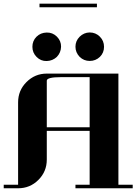

<svg xmlns="http://www.w3.org/2000/svg" viewBox="-20 -1010 732 1030"><path d="M0 0V-19H77.1V-460.9Q77.1 -524.9 122.1 -569.8Q167.5 -615.2 231 -615.2H615.2V-19H691.9V0H384.8V-19H460.9V-308.1H231V-153.8Q231 -89.8 186 -44.9Q141.1 0 77.1 0ZM153.8 -758.8Q153.8 -791 175.8 -813Q197.3 -834.5 230 -835.4Q262.2 -836.4 285.2 -813.5Q308.1 -790.5 307.6 -759.3Q306.6 -727.5 285.2 -705.1Q262.7 -683.6 230.5 -682.6Q199.2 -681.6 176.3 -704.6Q153.8 -727.1 153.8 -758.8ZM191.9 -971.2V-990.2H500V-971.2ZM231 -327.1H460.9V-596.2H308.1Q231 -596.2 231 -577.1ZM384.8 -759.3Q384.8 -790.5 407.2 -813Q430.2 -835.4 460.9 -835.9Q493.2 -835.9 515.6 -813.5Q538.1 -791 538.1 -758.8Q538.1 -727.1 516.1 -705.1Q493.2 -683.1 461.4 -683.1Q429.7 -683.1 407.2 -705.1Q384.8 -728.5 384.8 -759.3Z"/></svg>

Font: Hjet
Style: Regular
Weight: 400
Designer: T. Christopher White
Version: Version 1.2